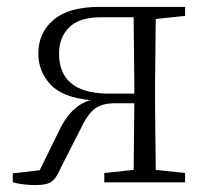

<svg xmlns="http://www.w3.org/2000/svg" viewBox="-20 -528 602 556"><path d="M282 0V-27L367 -36L369 -229H314Q274 -229 253 -212Q232 -195 212 -152L154 -38Q143 -12 129.5 -2Q116 8 82 8Q48 8 17 0V-26L95 -35L149 -145Q184 -222 242 -238Q160 -246 125.5 -284Q91 -322 91 -373Q91 -433 135 -470.5Q179 -508 268 -508H516V-482L431 -473L429 -283V-226L431 -36L516 -27V0ZM369 -257V-283L367 -478H273Q210 -478 180.5 -449Q151 -420 151 -373Q151 -261 286 -257Z"/></svg>

Font: Minh Nguyen ExtraLight
Style: Regular
Weight: 250
Designer: Ryoko NISHIZUKA 西塚涼子 (kana & ideographs); Frank Grießhammer (Latin, Greek & Cyrillic); Wenlong ZHANG 张文龙 (bopomofo); San
Foundry: Adobe
Version: Version 1.100;July 7, 2023;FontCreator 14.0.0.2814 64-bit